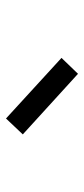

<svg xmlns="http://www.w3.org/2000/svg" viewBox="160 -1057 280 640"><g transform="rotate(90 300.0 -737.0)"><path d="M375 -617 173 -802 226 -857 428 -673Z"/></g></svg>

Font: Victor Mono
Style: Regular
Weight: 400
Monospace: yes
Designer: Rune Bjørnerås
Version: Version 1.561;gftools[0.9.30]